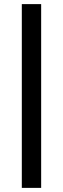

<svg xmlns="http://www.w3.org/2000/svg" viewBox="-20 -745 306 933"><path d="M180 -725V168H86V-725Z"/></svg>

Font: Elaine Sans Medium
Style: Regular
Weight: 500
Designer: Wei Huang
Foundry: Wei Huang
Version: Version 2.001;PS 002.001;hotconv 1.0.88;makeotf.lib2.5.64775